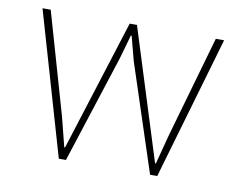

<svg xmlns="http://www.w3.org/2000/svg" viewBox="-63 -613 884 698"><g transform="rotate(10 378.5 -264.0)"><path d="M178.7 -152.8 206.1 -44.4 209 -43.9 362.3 -528.3H389.2L541.5 -43.9L544.4 -44.4L572.8 -152.8L680.2 -528.3H710.9L557.1 0H530.8L400.4 -397L377 -486.3H374L348.6 -397L220.2 0H193.8L40.5 -528.3H70.8Z"/></g></svg>

Font: Roboto-Thin
Style: Regular
Weight: 250
Designer: Google
Version: Version 1.100141; 2013; ttfautohint (v0.94.14-c901) -l 8 -r 